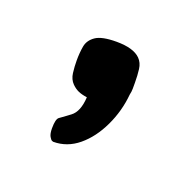

<svg xmlns="http://www.w3.org/2000/svg" viewBox="-45 -737 239 234"><g transform="rotate(20 74.0 -619.5)"><path d="M42 -549Q42 -549 40.5 -549.5Q39 -550 37 -553.5Q35 -557 35 -564Q35 -576 38.5 -578.5Q42 -581 42 -581Q42 -581 51.5 -588Q61 -595 62 -614Q55 -615 50.5 -617Q46 -619 42 -623Q37 -628 36 -636Q35 -644 35 -652Q35 -662 36.5 -670.5Q38 -679 46 -684.5Q54 -690 73 -690Q95 -690 104 -681Q109 -676 110 -668Q111 -660 111 -651Q111 -647 111 -643Q111 -639 110 -635Q108 -613 98.5 -593Q89 -573 74.5 -561Q60 -549 42 -549Z"/></g></svg>

Font: Fredoka SemiExpanded Light
Style: Regular
Weight: 300
Width: 6
Designer: Ben Nathan
Foundry: Milena B. Brandão, Ben Nathan
Version: Version 2.001